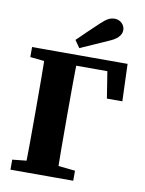

<svg xmlns="http://www.w3.org/2000/svg" viewBox="-95 -946 764 1013"><g transform="rotate(10 287.0 -440.0)"><path d="M32.7 0H369V-53.7L223.9 -68.7H177.9L32.7 -53.7V0ZM32.7 -603.3 177.9 -588.3H193.7V-657H32.7V-603.3ZM106.7 0H280.6C277.6 -103 277.6 -207 277.6 -294.8V-347C277.6 -452 277.6 -556 280.6 -657H106.7C109.7 -554 109.7 -450 109.7 -347V-294.1C109.7 -205 109.7 -101 106.7 0ZM193.7 -600.5H510.1L437 -657L468.7 -457.6H551.4L544.4 -657H193.7V-600.5ZM251.6 -733.7 278.9 -694.6C330.8 -717.7 382.1 -740 434.7 -763.7C481.8 -784.7 491.2 -810.1 491.2 -828.8C491.2 -854.6 468.4 -879.9 436.9 -879.9C413.4 -879.9 394.2 -870.6 361.9 -839.7C326.5 -806.1 288.3 -770.1 251.6 -733.7Z"/></g></svg>

Font: Source Serif Variable
Style: Regular
Weight: 389
Designer: Frank Grießhammer
Foundry: Adobe Systems Incorporated
Version: Version 3.001;hotconv 1.0.111;makeotfexe 2.5.65597